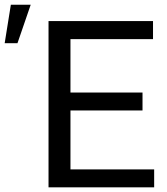

<svg xmlns="http://www.w3.org/2000/svg" viewBox="-125 -801 713 821"><path d="M484.4 -328.6H176.3V-76.7H534.2V0H82.5V-710.9H529.3V-633.8H176.3V-405.3H484.4ZM-78.6 -780.8H6.3L-50.3 -616.2H-105Z"/></svg>

Font: APIMedia Roboto
Style: Regular
Weight: 400
Designer: Google
Version: Version 2.137; 2017